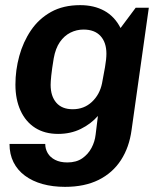

<svg xmlns="http://www.w3.org/2000/svg" viewBox="-20 -541 624 747"><path d="M233 186Q185 186 145.5 175Q106 164 77 142.5Q48 121 32.5 90Q17 59 17 19H156Q156 38 165.5 54.5Q175 71 194.5 81Q214 91 242 91Q277 91 300 75Q323 59 336 34.5Q349 10 352 -17L361 -90Q334 -59 294.5 -39.5Q255 -20 206 -20Q154 -20 117 -43.5Q80 -67 60 -110.5Q40 -154 40 -212Q40 -268 55 -323Q70 -378 100.5 -423Q131 -468 178.5 -494.5Q226 -521 292 -521Q346 -521 386 -499Q426 -477 449 -432L508 -511H559L492 -36Q483 32 450.5 82Q418 132 363.5 159Q309 186 233 186ZM263 -116Q307 -116 337.5 -144.5Q368 -173 377 -217Q383 -248 388.5 -279.5Q394 -311 394 -332Q394 -376 371 -401Q348 -426 305 -426Q278 -426 254 -414Q230 -402 213 -377.5Q196 -353 189 -314Q182 -272 179.5 -247.5Q177 -223 177 -211Q177 -167 199 -141.5Q221 -116 263 -116Z"/></svg>

Font: Chivo Medium SemiBold
Style: Italic
Weight: 600
Italic angle: -8.05°
Version: Version 2.002